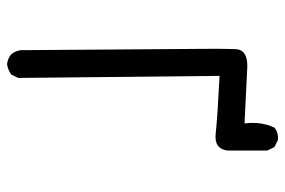

<svg xmlns="http://www.w3.org/2000/svg" viewBox="-151 -659 802 540"><g transform="rotate(90 250.0 -389.0)"><path d="M160.2 -7.8Q144.5 -9.8 132.8 -19.5Q123 -31.2 121.1 -46.9Q117.2 -561.5 117.2 -589.4Q117.2 -617.2 118.2 -650.4Q119.1 -683.6 166 -683.6L327.1 -675.8Q321.3 -722.7 338.9 -759.8Q352.5 -771.5 374 -769.5L393.6 -759.8L403.3 -740.2V-627Q398.4 -589.8 355 -594.7Q311.5 -599.6 193.4 -605.5L199.2 -39.1L189.5 -19.5Q175.8 -9.8 160.2 -7.8Z"/></g></svg>

Font: JasonHandwriting4
Style: Regular
Weight: 400
Version: Version 1.01.21